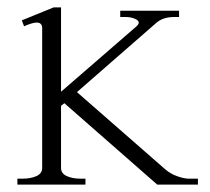

<svg xmlns="http://www.w3.org/2000/svg" viewBox="-20 -499 567 519"><path d="M515 -16V0H405L154 -220L145 -213V-45Q145 -30 160.5 -23Q176 -16 198 -16H211V0H27V-16H40Q63 -16 78.5 -23Q94 -30 94 -45V-423Q94 -438 79 -438Q68 -438 45 -428L39 -444L125 -479H145V-251L348 -427Q355 -433 355 -438Q355 -444 344 -448.5Q333 -453 320 -453H305V-470H464V-453H450Q419 -453 400 -435L188 -250L427 -41Q441 -29 459.5 -22.5Q478 -16 490 -16Z"/></svg>

Font: Taviraj ExtraLight
Style: Regular
Weight: 200
Designer: Katatrad Team
Foundry: CadsonDemak
Version: Version 1.030